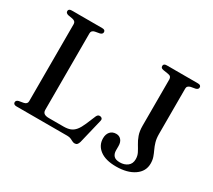

<svg xmlns="http://www.w3.org/2000/svg" viewBox="-135 -948 1344 1214"><g transform="rotate(30 537.0 -340.5)"><path d="M304.5 -663.5 271 -657.5Q259 -655 252.8 -648.5Q246.5 -642 246.5 -631.5V-72.5Q246.5 -54.5 257.8 -46.5Q269 -38.5 292.5 -38.5H399.5Q428 -38.5 448.2 -46.2Q468.5 -54 484 -73Q499.5 -92 514.5 -127L543.5 -196Q548 -205.5 554.2 -209Q560.5 -212.5 569.5 -211Q579 -209 582.8 -202.5Q586.5 -196 583.5 -185L541 -8.5Q537 5.5 530.5 12.2Q524 19 512.5 19Q503 19 494.5 14.2Q486 9.5 475.5 4.8Q465 0 449 0H77.5Q66 0 60.2 -4.8Q54.5 -9.5 54.5 -17Q54.5 -31.5 72.5 -36.5L106.5 -42.5Q118.5 -45 124.8 -51.5Q131 -58 131 -68.5V-631.5Q131 -642 124.8 -648.5Q118.5 -655 106.5 -657.5L72.5 -663.5Q54.5 -668.5 54.5 -683Q54.5 -691 60.2 -695.5Q66 -700 77.5 -700H299.5Q312 -700 317.2 -695.5Q322.5 -691 322.5 -683Q322.5 -668.5 304.5 -663.5ZM993.5 -111Q993.5 -54 943.8 -19.8Q894 14.5 812 14.5Q735.5 14.5 694 -17Q652.5 -48.5 652.5 -99.5Q652.5 -129 668.2 -147.2Q684 -165.5 712 -165.5Q734.5 -165.5 748.2 -149.5Q762 -133.5 762 -105.5V-74.5Q762 -49.5 775.2 -34.8Q788.5 -20 820 -20Q853 -20 875.5 -37.2Q898 -54.5 898 -88Q898 -112 887.8 -132.2Q877.5 -152.5 863.8 -174.5Q850 -196.5 839.8 -224.8Q829.5 -253 829.5 -293V-631.5Q829.5 -642 823.8 -648.8Q818 -655.5 805.5 -657.5L767.5 -663.5Q757 -665.5 752.5 -670Q748 -674.5 748 -683Q748 -691 753.5 -695.5Q759 -700 771 -700H998.5Q1010.5 -700 1016 -695.5Q1021.5 -691 1021.5 -683Q1021.5 -668.5 1003 -663.5L969.5 -657.5Q958 -654.5 951.8 -648.2Q945.5 -642 945.5 -631.5V-300.5Q945.5 -266.5 952.8 -242Q960 -217.5 969.5 -197.8Q979 -178 986.2 -157.5Q993.5 -137 993.5 -111Z"/></g></svg>

Font: Fraunces 24pt
Style: Regular
Weight: 400
Version: Version 1.000;[b76b70a41]